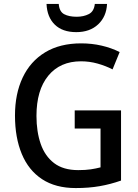

<svg xmlns="http://www.w3.org/2000/svg" viewBox="-20 -944 702 974"><path d="M359 -384H594V-28Q540 -9 485 0.5Q430 10 364 10Q262 10 193.5 -35Q125 -80 90.5 -163Q56 -246 56 -358Q56 -468 95 -550.5Q134 -633 209 -678.5Q284 -724 392 -724Q446 -724 495.5 -712.5Q545 -701 587 -680L551 -592Q516 -610 475 -621.5Q434 -633 391 -633Q285 -633 225 -560Q165 -487 165 -356Q165 -276 186.5 -214Q208 -152 254.5 -116.5Q301 -81 377 -81Q414 -81 440.5 -85Q467 -89 490 -95V-292H359ZM523 -924Q520 -860 478 -820.5Q436 -781 367 -781Q297 -781 258 -819Q219 -857 216 -924H278Q281 -885 305.5 -872Q330 -859 369 -859Q404 -859 430.5 -872.5Q457 -886 461 -924Z"/></svg>

Font: Noto Sans Telugu SemiCondensed Medium
Style: Regular
Weight: 500
Width: 4
Designer: Jelle Bosma - Monotype Design Team
Foundry: Monotype Imaging Inc.
Version: Version 2.005; ttfautohint (v1.8.4.7-5d5b)